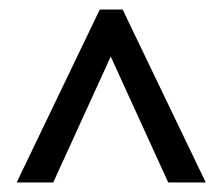

<svg xmlns="http://www.w3.org/2000/svg" viewBox="-20 -734 469 404"><path d="M15 -350H92L213 -615L334 -350H413L238 -714H190Z"/></svg>

Font: Noto Sans Sinhala ExtraCondensed
Style: Regular
Weight: 400
Width: 2
Designer: Jelle Bosma - Monotype Design Team
Foundry: Monotype Imaging Inc.
Version: Version 2.006